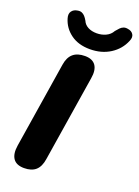

<svg xmlns="http://www.w3.org/2000/svg" viewBox="-175 -1018 796 1100"><g transform="rotate(20 222.5 -468.0)"><path d="M119 9Q72 9 52.5 -19Q33 -47 41 -99L124 -623Q131 -669 157 -691.5Q183 -714 229 -714Q275 -714 294.5 -686Q314 -658 305 -606L222 -83Q215 -36 190 -13.5Q165 9 119 9ZM240 -760Q170 -760 123.5 -794Q77 -828 61 -882Q53 -909 65 -925Q77 -941 99 -944Q114 -947 125 -942.5Q136 -938 144.5 -928.5Q153 -919 161 -905Q170 -883 192.5 -871Q215 -859 246 -859Q276 -859 301.5 -871Q327 -883 340 -907Q351 -920 359.5 -929Q368 -938 379.5 -942.5Q391 -947 406 -944Q429 -941 439.5 -924.5Q450 -908 439 -883Q416 -827 363.5 -793.5Q311 -760 240 -760Z"/></g></svg>

Font: Nunito ExtraLight Black
Style: Italic
Weight: 900
Italic angle: -9°
Version: Version 3.602